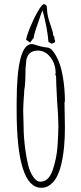

<svg xmlns="http://www.w3.org/2000/svg" viewBox="-20 -872 386 911"><path d="M59 -349V-384Q59 -663 131 -663Q136 -663 145 -660Q177 -649 208 -646Q227 -642 246 -607Q267 -571 277.5 -512Q288 -453 288 -391L286 -386Q286 -353 287 -327L288 -267Q288 -216 284 -175Q278 -113 264 -68Q255 -41 243.5 -23Q232 -5 215 7Q199 19 176 19Q59 19 59 -349ZM230 -65Q249 -121 253 -179Q257 -239 257 -275Q257 -315 251 -393Q246 -480 246 -511L242 -519L244 -524Q244 -568 219.5 -600Q195 -632 160 -632Q114 -632 105 -588Q103 -573 101 -545Q101 -471 95 -444Q95 -429 92 -397L90 -350Q90 -328 91 -311L92 -271Q92 -224 100 -163Q106 -118 114 -87Q122 -56 137 -34Q152 -10 172 -10Q211 -10 230 -65ZM210 -673Q205 -737 182 -823Q178 -817 148 -727Q140 -701 140 -693L123 -670L104 -683Q105 -698 122 -740Q139 -782 159 -817Q179 -852 188 -852Q203 -852 203 -831Q203 -798 221 -750L232 -714L231 -708L239 -693L238 -688Q239 -684 240.5 -681.5Q242 -679 242 -677Q242 -668 224 -665Z"/></svg>

Font: Amatic SC
Style: Regular
Weight: 400
Designer: Multiple Designers
Foundry: Vernon Adams
Version: Version 2.505